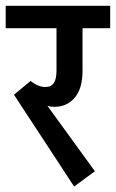

<svg xmlns="http://www.w3.org/2000/svg" viewBox="-29 -644 411 681"><path d="M164.1 -265.1Q149.9 -265.1 139.2 -268.6L307.6 -36.6L233.9 17.6L20.5 -308.1L79.6 -356.9Q106 -335.4 131.8 -335.4Q152.8 -335.4 162.1 -349.9Q171.4 -364.3 171.4 -394V-543.9H-8.8V-623.5H361.8V-543.9H263.7V-392.6Q263.7 -330.1 236.1 -297.6Q208.5 -265.1 164.1 -265.1Z"/></svg>

Font: Varta SemiBold
Style: Regular
Weight: 600
Designer: Joana Correia, Viktoriya Grabowska, Eben Sorkin
Foundry: Sorkin Type
Version: Version 1.003; ttfautohint (v1.3) -l 8 -r 24 -G 200 -x 12 -H